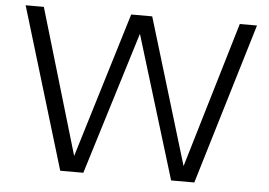

<svg xmlns="http://www.w3.org/2000/svg" viewBox="-52 -809 1228 878"><g transform="rotate(5 562.0 -370.0)"><path d="M254.5 0 31 -740H114.5L312 -73L515.5 -740H612L814.5 -70.5L1014 -740H1093L870 0H763.5L563 -655.5L360.5 0Z"/></g></svg>

Font: Encode Sans Semi Expanded
Style: Regular
Weight: 400
Width: 6
Designer: Multiple Designers
Foundry: Impallari Type
Version: Version 3.000; ttfautohint (v1.8.3) -l 8 -r 50 -G 200 -x 14 